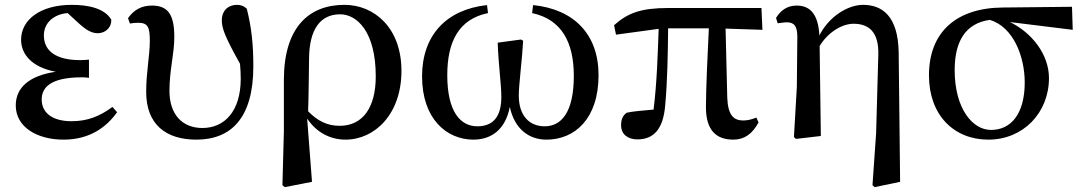

<svg xmlns="http://www.w3.org/2000/svg" viewBox="-20 -561 4468 792"><path d="M444 -120C391 -81 341 -61 275 -61C198 -61 152 -94 152 -151C152 -200 189 -242 317 -242C324 -242 335 -242 347 -240V-315C336 -314 320 -313 311 -313C212 -313 161 -350 161 -415C161 -470 206 -503 259 -507L307 -463C337 -436 359 -424 383 -424C418 -424 441 -451 439 -480C412 -526 346 -541 276 -541C147 -541 67 -480 67 -397C67 -339 109 -284 210 -265C101 -249 45 -200 45 -126C45 -36 134 15 242 15C352 15 420 -38 463 -98Z M516 -464C525 -466 540 -467 550 -467C591 -467 598 -448 598 -392C598 -330 583 -265 583 -182C583 -48 664 15 790 15C933 15 1025 -74 1025 -287C1025 -377 1018 -446 998 -525C988 -535 975 -541 957 -541C922 -541 895 -518 895 -477C895 -445 907 -411 970 -298C972 -276 973 -255 973 -236C973 -102 906 -33 815 -33C731 -33 679 -90 679 -186C679 -273 699 -338 699 -408C699 -498 675 -538 607 -538C563 -538 532 -520 508 -486Z M1381 -42C1329 -42 1289 -63 1251 -102C1253 -145 1255 -334 1255 -325C1257 -438 1300 -502 1383 -502C1452 -502 1530 -431 1530 -246C1530 -118 1477 -42 1381 -42ZM1151 -19 1145 203 1155 211 1267 189 1247 -72C1285 -15 1342 15 1405 15C1526 15 1636 -90 1636 -269C1636 -446 1524 -541 1401 -541C1252 -541 1152 -446 1151 -234Z M2175 -507C2297 -481 2347 -386 2347 -248C2347 -94 2293 -40 2227 -40C2165 -40 2120 -82 2120 -167C2120 -212 2134 -317 2138 -393L2129 -398L2033 -385C2036 -294 2048 -214 2048 -161C2048 -77 2012 -40 1949 -40C1880 -40 1825 -99 1825 -251C1825 -387 1871 -482 1993 -507L1989 -540C1821 -522 1721 -415 1721 -246C1721 -71 1822 15 1933 15C2006 15 2065 -26 2083 -120C2102 -30 2161 15 2234 15C2351 15 2449 -71 2449 -251C2449 -420 2347 -523 2179 -540Z M2973 -443 3125 -438 3121 -528H2737C2623 -528 2569 -507 2513 -457L2521 -418L2697 -442C2693 -337 2690 -221 2676 -109C2638 -106 2585 -101 2565 -96C2549 -84 2542 -69 2542 -44C2542 -7 2570 14 2609 14C2678 14 2716 -30 2724 -127C2733 -225 2735 -339 2736 -444H2904C2899 -345 2892 -192 2892 -119C2892 -25 2933 15 3005 15C3050 15 3083 -8 3109 -56L3100 -76C3082 -69 3065 -64 3046 -64C3006 -64 2983 -86 2980 -157Z M3687 -347C3684 -495 3619 -541 3540 -541C3481 -541 3402 -497 3360 -415C3355 -504 3321 -538 3266 -538C3225 -538 3199 -516 3181 -487L3188 -465C3199 -466 3215 -469 3225 -469C3257 -469 3269 -452 3269 -409L3267 -203L3255 4L3263 12L3366 0L3361 -371C3393 -425 3451 -463 3501 -463C3564 -463 3606 -429 3603 -334L3594 -12L3579 203L3588 211L3693 189Z M4068 -25C3991 -25 3918 -114 3918 -272C3918 -391 3963 -465 4063 -479C4160 -450 4207 -328 4207 -221C4207 -92 4151 -25 4068 -25ZM4405 -438 4402 -533 4115 -530C3925 -528 3812 -429 3812 -250C3812 -87 3914 15 4057 15C4201 15 4307 -96 4307 -239C4307 -336 4237 -426 4146 -470Z"/></svg>

Font: Source Han Serif CN SemiBold
Style: Regular
Weight: 600
Designer: Ryoko NISHIZUKA 西塚涼子 (kana & ideographs); Frank Grießhammer (Latin, Greek & Cyrillic); Wenlong ZHANG 张文龙 (bopomofo); San
Foundry: Adobe Systems Incorporated
Version: Version 1.000;PS 1;hotconv 16.6.53;makeotf.lib2.5.65590